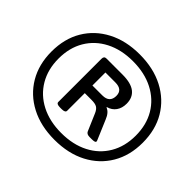

<svg xmlns="http://www.w3.org/2000/svg" viewBox="-162 -920 1138 1138"><g transform="rotate(45 407.0 -351.0)"><path d="M416 7Q301 7 215 -38Q129 -83 81.5 -163.5Q34 -244 34 -351Q34 -459 81.5 -539Q129 -619 215 -664Q301 -709 416 -709Q532 -709 618 -664Q704 -619 751.5 -539Q799 -459 799 -351Q799 -244 751.5 -163.5Q704 -83 618 -38Q532 7 416 7ZM416 -50Q514 -50 587 -87.5Q660 -125 700 -193Q740 -261 740 -351Q740 -442 700 -509.5Q660 -577 587 -614.5Q514 -652 416 -652Q319 -652 246 -614.5Q173 -577 133 -509.5Q93 -442 93 -351Q93 -261 133 -193Q173 -125 246 -87.5Q319 -50 416 -50ZM304 -152Q274 -152 274 -168V-531Q274 -552 294 -552H428Q500 -552 534 -525Q568 -498 568 -447Q568 -410 550 -384.5Q532 -359 499 -350V-347Q529 -336 546 -293L597 -173Q600 -167 600 -162Q600 -152 570 -152H552Q528 -152 521 -168L475 -275Q465 -298 450.5 -307Q436 -316 405 -316H348V-168Q348 -152 318 -152ZM348 -380H431Q492 -380 492 -437Q492 -489 431 -489H348Z"/></g></svg>

Font: Asap Semi Expanded Semi Expanded SemiBold
Style: Italic
Weight: 600
Width: 6
Italic angle: -6°
Designer: Pablo Cosgaya
Foundry: Omnibus-Type
Version: Version 3.001; ttfautohint (v1.8.4.7-5d5b)